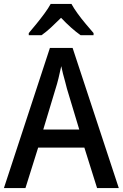

<svg xmlns="http://www.w3.org/2000/svg" viewBox="-20 -961 627 981"><path d="M476 0 411 -207H175L110 0H0L235 -716H351L587 0ZM322 -508Q319 -522 313 -543Q307 -564 301.5 -585.5Q296 -607 293 -623Q287 -594 279 -561.5Q271 -529 264 -508L201 -299H385ZM345 -941Q357 -919 376.5 -892Q396 -865 418 -839Q440 -813 458 -792V-781H392Q344 -815 292 -870Q266 -844 240.5 -820.5Q215 -797 192 -781H127V-792Q145 -813 166.5 -839.5Q188 -866 207.5 -892.5Q227 -919 239 -941Z"/></svg>

Font: Noto Sans Thai SemCond Med
Style: Regular
Weight: 500
Width: 4
Designer: Monotype Design Team
Foundry: Monotype Imaging Inc.
Version: Version 2.002; ttfautohint (v1.8.4.7-5d5b)